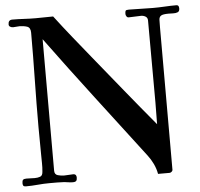

<svg xmlns="http://www.w3.org/2000/svg" viewBox="-52 -790 885 848"><g transform="rotate(-5 390.0 -366.5)"><path d="M772 -721Q772 -708 763.5 -704.5Q755 -701 743.5 -701.5Q732 -702 723 -702Q698 -702 689.5 -696.5Q681 -691 680.5 -678.5Q680 -666 680 -645V-13Q680 -9 675.5 -5Q671 -1 666 -1H615Q611 -24 600.5 -46Q590 -68 576 -86Q471 -224 366 -361.5Q261 -499 159 -638Q159 -493 159 -347Q159 -201 159 -55Q159 -38 173.5 -34Q188 -30 201 -30Q212 -30 222 -31Q232 -32 242 -32Q256 -32 256 -16Q256 -6 252 -1.5Q248 3 237 3Q227 3 218 1.5Q209 0 199 -1Q183 -2 167 -2Q151 -2 134 -2Q108 -2 81.5 0.5Q55 3 29 3Q20 3 17.5 -1Q15 -5 15 -12Q15 -23 19 -27Q23 -31 34 -31Q44 -31 53 -30.5Q62 -30 71 -30Q85 -30 95.5 -34Q106 -38 107 -55Q109 -74 108.5 -93.5Q108 -113 108 -132L107 -253Q107 -357 109 -461.5Q111 -566 111 -671Q111 -694 95.5 -699Q80 -704 62 -704Q55 -704 48 -703Q41 -702 34 -702Q27 -702 21 -705.5Q15 -709 15 -716Q15 -736 33 -736Q59 -736 85 -734.5Q111 -733 136 -733Q156 -733 175.5 -733.5Q195 -734 214 -734Q252 -684 291 -635.5Q330 -587 369 -539Q434 -459 499 -379Q564 -299 630 -220L631 -316Q631 -407 630.5 -498Q630 -589 630 -680Q630 -692 621 -697.5Q612 -703 601 -703Q587 -703 573.5 -702Q560 -701 546 -701Q540 -701 536.5 -706.5Q533 -712 533 -717Q533 -728 535.5 -731.5Q538 -735 550 -735Q576 -735 603 -734Q630 -733 656 -733Q682 -733 708.5 -734.5Q735 -736 761 -736Q772 -736 772 -721Z"/></g></svg>

Font: Kaisei HarunoUmi Medium
Style: Regular
Weight: 500
Designer: Font-Kai, 金井和夫
Foundry: KAZUO KANAI
Version: Version 5.003